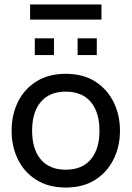

<svg xmlns="http://www.w3.org/2000/svg" viewBox="-20 -831 590 861"><path d="M275 10Q198 10 143.5 -24Q89 -58 60.5 -116Q32 -174 32 -245Q32 -316 60.5 -374Q89 -432 143.5 -466Q198 -500 275 -500Q352 -500 406 -466Q460 -432 489 -374Q518 -316 518 -245Q518 -174 489 -116Q460 -58 406 -24Q352 10 275 10ZM275 -70Q348 -70 387 -116Q426 -162 426 -245Q426 -328 387 -374Q348 -420 275 -420Q202 -420 163 -374Q124 -328 124 -245Q124 -162 163 -116Q202 -70 275 -70ZM136 -584V-659H222V-584ZM328 -584V-659H414V-584ZM115 -743V-811H435V-743Z"/></svg>

Font: Cabin VF Beta
Style: Regular
Weight: 400
Designer: Pablo Impallari
Foundry: Pablo Impallari. http://www.impallari.com Igino Marini. http://www.ikern.com
Version: Version 2.200